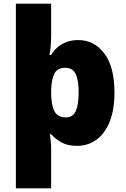

<svg xmlns="http://www.w3.org/2000/svg" viewBox="-20 -780 683 1040"><path d="M600 -278Q600 -184 573.5 -119.5Q547 -55 501.5 -22.5Q456 10 397 10Q345 10 311.5 -9.5Q278 -29 257 -53H250Q252 -43 253.5 -29.5Q255 -16 256 -3Q257 10 257 21V240H66V-760H257V-592Q257 -552 254 -524.5Q251 -497 248 -482H257Q270 -505 290.5 -523Q311 -541 339.5 -552Q368 -563 404 -563Q490 -563 545 -490.5Q600 -418 600 -278ZM406 -280Q406 -345 390 -379Q374 -413 333 -413Q292 -413 275.5 -383Q259 -353 257 -293V-279Q257 -213 274.5 -178.5Q292 -144 336 -144Q375 -144 390.5 -178.5Q406 -213 406 -280Z"/></svg>

Font: Noto Sans Symbols Black
Style: Regular
Weight: 900
Version: Version 2.002